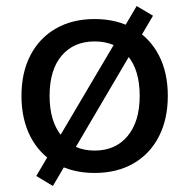

<svg xmlns="http://www.w3.org/2000/svg" viewBox="-20 -563 626 635"><path d="M293 9Q219 9 164.5 -22.5Q110 -54 80.5 -111.5Q51 -169 51 -246Q51 -323 80.5 -380Q110 -437 164.5 -468.5Q219 -500 293 -500Q367 -500 421.5 -468.5Q476 -437 505.5 -380Q535 -323 535 -246Q535 -169 505.5 -111.5Q476 -54 421.5 -22.5Q367 9 293 9ZM293 -65Q362 -65 402 -113Q442 -161 442 -246Q442 -332 402 -379Q362 -426 293 -426Q224 -426 184 -379Q144 -332 144 -246Q144 -161 184 -113Q224 -65 293 -65ZM155 52 100 19 432 -543 486 -511Z"/></svg>

Font: Nunito Sans 12pt ExtraLight 10pt Medium
Style: Regular
Weight: 500
Version: Version 3.101;gftools[0.9.27]